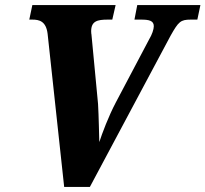

<svg xmlns="http://www.w3.org/2000/svg" viewBox="-20 -734 807 754"><path d="M232 0H333L650 -594C681 -649 689 -657 729 -657H755L767 -714H519L508 -657H534C565 -657 584 -653 584 -631C584 -619 577 -598 566 -580L435 -332C406 -277 381 -210 370 -176C369 -202 368 -277 365 -326L339 -600C339 -599 338 -604 338 -611C338 -651 362 -657 403 -657H421L434 -714H107L95 -657H107C134 -657 161 -651 167 -601Z"/></svg>

Font: Noto Serif SemiCondensed Extra
Style: Italic
Weight: 800
Width: 4
Italic angle: -12°
Designer: Monotype Design Team
Foundry: Monotype Imaging Inc.
Version: Version 1.901